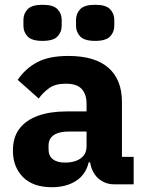

<svg xmlns="http://www.w3.org/2000/svg" viewBox="-20 -771 609 803"><path d="M539 0H457Q430 0 406.5 -13.5Q383 -27 369 -53.5Q355 -80 355 -117V-130L387 -92H351Q339 -41 298 -14.5Q257 12 197 12Q118 12 76 -30.5Q34 -73 34 -141Q34 -197 61.5 -233Q89 -269 139.5 -287Q190 -305 259 -305H342V-338Q342 -376 322 -398.5Q302 -421 255 -421Q211 -421 185 -402Q159 -383 142 -359L54 -437Q86 -484 135 -510.5Q184 -537 266 -537Q377 -537 433.5 -487.5Q490 -438 490 -345V-115H539ZM342 -221H270Q227 -221 205 -206Q183 -191 183 -162V-147Q183 -119 201 -105Q219 -91 252 -91Q277 -91 297 -98Q317 -105 329.5 -120Q342 -135 342 -159ZM158 -600Q113 -600 95.5 -618.5Q78 -637 78 -663V-688Q78 -714 95.5 -732.5Q113 -751 158 -751Q203 -751 220.5 -732.5Q238 -714 238 -688V-663Q238 -637 220.5 -618.5Q203 -600 158 -600ZM378 -600Q333 -600 315.5 -618.5Q298 -637 298 -663V-688Q298 -714 315.5 -732.5Q333 -751 378 -751Q423 -751 440.5 -732.5Q458 -714 458 -688V-663Q458 -637 440.5 -618.5Q423 -600 378 -600Z"/></svg>

Font: IBM Plex Sans
Style: Bold
Weight: 700
Designer: Mike Abbink, Paul van der Laan, Pieter van Rosmalen
Foundry: Bold Monday
Version: Version 3.201